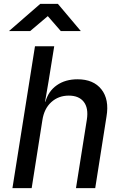

<svg xmlns="http://www.w3.org/2000/svg" viewBox="-20 -968 640 988"><path d="M44 0 160 -730H259L230 -550L212 -445H214Q229 -499 272.5 -529.5Q316 -560 379 -560Q461 -560 502 -508Q543 -456 528 -368L470 0H371L427 -353Q436 -412 411 -444Q386 -476 334 -476Q281 -476 244 -442.5Q207 -409 198 -349L143 0ZM26 -808 187 -948H278L396 -808H293L226 -885L135 -808Z"/></svg>

Font: JetBrains Mono NL Medium
Style: Italic
Weight: 500
Italic angle: -9°
Monospace: yes
Designer: Philipp Nurullin, Konstantin Bulenkov
Foundry: JetBrains
Version: Version 2.305; ttfautohint (v1.8.4.7-5d5b)